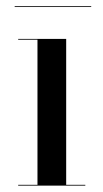

<svg xmlns="http://www.w3.org/2000/svg" viewBox="-20 -582 324 602"><path d="M187.5 -460V-2.5H247.5V0H37V-2.5H97.5V-457.5H37V-460ZM26 -560V-562.5H266V-560Z"/></svg>

Font: Bodoni Moda 72pt
Style: Regular
Weight: 400
Designer: Owen Earl
Foundry: indestructible type
Version: Version 2.005